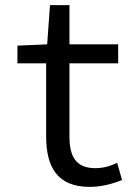

<svg xmlns="http://www.w3.org/2000/svg" viewBox="-20 -717 540 749"><path d="M330 12C371 12 417 2 456 -15L437 -82C409 -68 381 -61 351 -61C277 -61 251 -106 251 -184V-470H441V-544H251V-697H175L164 -544L48 -539V-470H160V-186C160 -67 202 12 330 12Z"/></svg>

Font: Noto Sans Mono CJK JP Regular
Style: Regular
Weight: 400
Designer: Ryoko NISHIZUKA (kana & ideographs); Paul D. Hunt (Latin, Greek & Cyrillic); Wenlong ZHANG (bopomofo); Sandoll Communica
Foundry: Adobe Systems Incorporated
Version: Version 1.004;PS 1.004;hotconv 1.0.82;makeotf.lib2.5.63406